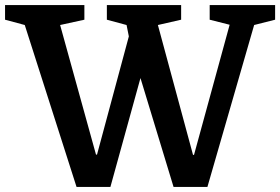

<svg xmlns="http://www.w3.org/2000/svg" viewBox="-31 -740 1109 760"><path d="M737 -127 878 -642 799 -662V-720H1058V-662L975 -641L790 0H656L525 -431L406 0H272L67 -641L-11 -662V-720H303V-662L207 -641L349 -128H353L479 -596L470 -641L392 -662V-720H686V-662L594 -641L733 -127Z"/></svg>

Font: Domine
Style: Bold
Weight: 700
Designer: Pablo Impallari, Rodrigo Fuenzalida, Brenda Gallo
Foundry: Pablo Impallari, Rodrigo Fuenzalida, Brenda Gallo
Version: Version 2.000